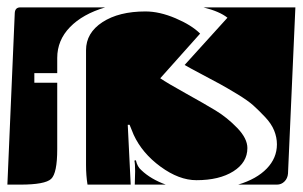

<svg xmlns="http://www.w3.org/2000/svg" viewBox="-20 -510 820 520"><path d="M480 -334 596 -462Q575 -479 531 -490H780L760 -40Q759 -27 750.5 -18.5Q742 -10 730 -10H625Q675 -25 702.5 -53.5Q730 -82 730 -119Q730 -138 722.5 -156.5Q715 -175 698 -193Q681 -211 666 -224.5Q651 -238 622 -255.5Q593 -273 576.5 -282Q560 -291 526 -309Q492 -327 480 -334ZM344 -75 348 -76Q352 -58 363 -49Q388 -25 429 -10H345L346 -46Q346 -66 344 -75ZM213 -63V-374Q213 -421 257.5 -450Q302 -479 374 -479Q412 -479 455.5 -460.5Q499 -442 522 -419L414 -298Q433 -285 482.5 -257.5Q532 -230 563.5 -211Q595 -192 622.5 -163.5Q650 -135 650 -109Q650 -70 612 -46Q574 -22 512 -22Q465 -22 415 -58.5Q365 -95 342 -145L331 -172H326L334 -10H217Q213 -35 213 -63ZM0 -10 20 -475Q21 -490 35 -490H265Q204 -472 169.5 -436.5Q135 -401 135 -353V-312H73V-286H135V-106Q135 -41 118.5 -25.5Q102 -10 35 -10Z"/></svg>

Font: PrimecolorB
Style: Medium
Weight: 500
Designer: gluk
Foundry: gluk
Version: Version 0.672